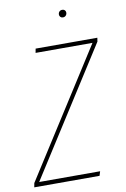

<svg xmlns="http://www.w3.org/2000/svg" viewBox="-100 -904 627 959"><g transform="rotate(-10 214.0 -424.5)"><path d="M282.2 -811Q274.9 -811 270 -816.2Q265.1 -821.3 265.1 -828.1Q265.1 -837.4 270.8 -843.3Q276.4 -849.1 286.1 -849.1Q293.5 -849.1 298.3 -844.2Q303.2 -839.4 303.2 -832Q303.2 -823.2 297.6 -817.1Q292 -811 282.2 -811ZM-5.9 0 -2 -21 405.8 -660.2H117.2L121.1 -681.2H434.1L431.2 -662.1L22.9 -22H332L325.2 0Z"/></g></svg>

Font: Fira Sans Compressed Thin
Style: Italic
Weight: 100
Width: 3
Italic angle: -8°
Designer: Carrois Corporate & Edenspiekermann AG
Foundry: Carrois Corporate GbR & Edenspiekermann AG
Version: Version 4.203;PS 004.203;hotconv 1.0.88;makeotf.lib2.5.64775